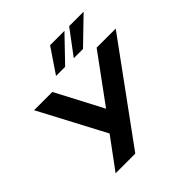

<svg xmlns="http://www.w3.org/2000/svg" viewBox="-238 -1134 1324 1324"><g transform="rotate(-45 424.5 -472.0)"><path d="M143 0 320 -240 323 -194 53 -705H231L423 -339H395L663 -705H849L335 0ZM327 -765 448 -944H588L416 -765ZM500 -765 634 -944H775L590 -765Z"/></g></svg>

Font: Nunito Sans 10pt SemiExpanded ExtraBold
Style: Italic
Weight: 800
Width: 6
Italic angle: -9°
Designer: Vernon Adams
Foundry: Vernon Adams
Version: Version 3.101;gftools[0.9.27]